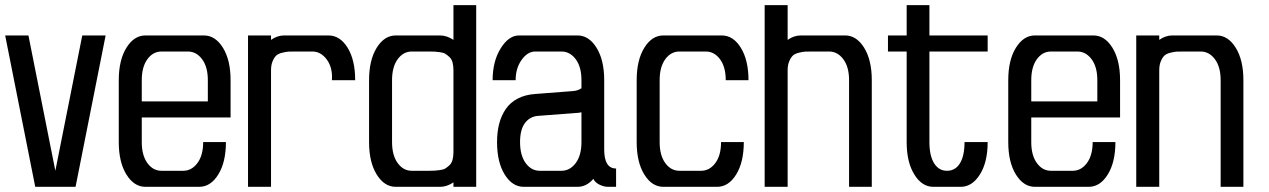

<svg xmlns="http://www.w3.org/2000/svg" viewBox="-21 -722 4906 742"><path d="M192.9 -62 296.9 -585H387.2L271 0H115.2L-1 -585H88.9Z M870.1 -412.1V-268.1H526.9V-172.9Q526.9 -121.6 548.6 -91.8Q570.3 -62 603 -62H687Q719.7 -62 741.9 -91.8Q764.2 -121.6 764.2 -172.9H852.1Q852.1 -95.2 822.5 -47.6Q793 0 749 0H541Q497.1 0 467.5 -47.6Q438 -95.2 438 -172.9V-412.1Q438 -489.7 467.5 -537.4Q497.1 -585 541 -585H767.1Q811 -585 840.6 -537.4Q870.1 -489.7 870.1 -412.1ZM782.2 -330.1V-412.1Q782.2 -463.4 760 -493.2Q737.8 -522.9 705.1 -522.9H603Q570.3 -522.9 548.6 -493.2Q526.9 -463.4 526.9 -412.1V-330.1Z M1026.4 -450.2V0H937.5V-585H1026.4V-567.9Q1050.8 -585 1076.7 -585H1248.5Q1293 -585 1322.3 -537.6Q1351.6 -490.2 1351.6 -412.1H1261.7Q1265.1 -460 1242.2 -491.5Q1219.2 -522.9 1186.5 -522.9H1120.6Q1103 -522.9 1094 -522.5Q1085 -522 1069.8 -518.3Q1054.7 -514.6 1046.9 -507.6Q1039.1 -500.5 1032.7 -485.8Q1026.4 -471.2 1026.4 -450.2Z M1731.4 -134.8V-450.2Q1731.4 -467.8 1727.8 -481Q1724.1 -494.1 1715.8 -501.7Q1707.5 -509.3 1700.2 -513.9Q1692.9 -518.6 1679.2 -520.3Q1665.5 -522 1658.2 -522.5Q1650.9 -522.9 1636.2 -522.9H1570.3Q1537.6 -522.9 1515.9 -493.2Q1494.1 -463.4 1494.1 -412.1V-172.9Q1494.1 -121.6 1515.9 -91.8Q1537.6 -62 1570.3 -62H1636.2Q1650.9 -62 1658.2 -62.5Q1665.5 -63 1679.2 -64.7Q1692.9 -66.4 1700.2 -71Q1707.5 -75.7 1715.8 -83.3Q1724.1 -90.8 1727.8 -104Q1731.4 -117.2 1731.4 -134.8ZM1819.3 -702.1V0H1731.4V-17.1Q1705.6 0 1680.2 0H1508.3Q1464.4 0 1434.8 -47.6Q1405.3 -95.2 1405.3 -172.9V-412.1Q1405.3 -489.7 1434.8 -537.4Q1464.4 -585 1508.3 -585H1680.2Q1705.6 -585 1731.4 -567.9V-702.1Z M2201.7 -285.2 2054.7 -273.9Q2024.4 -270 2006.6 -244.9Q1988.8 -219.7 1988.8 -172.9Q1988.8 -121.6 2010.5 -91.8Q2032.2 -62 2064.9 -62H2148.9Q2181.6 -62 2203.9 -91.8Q2226.1 -121.6 2226.1 -172.9V-288.1Q2214.4 -285.2 2201.7 -285.2ZM2210.9 0H2002.9Q1959 0 1929.4 -47.6Q1899.9 -95.2 1899.9 -172.9Q1899.9 -211.9 1908.2 -243.9Q1916.5 -275.9 1933.8 -301Q1951.2 -326.2 1980.2 -341.3Q2009.3 -356.4 2048.8 -358.9L2193.8 -370.1Q2212.4 -371.6 2226.1 -380.9V-412.1Q2226.1 -463.4 2203.9 -493.2Q2181.6 -522.9 2148.9 -522.9H2046.9Q2018.1 -522.9 1994.9 -490.7Q1971.7 -458.5 1971.7 -412.1H1882.8Q1882.8 -484.9 1913.8 -534.9Q1944.8 -585 1984.9 -585H2210.9Q2254.9 -585 2284.4 -537.4Q2314 -489.7 2314 -412.1V-144Q2314 -70.8 2359.9 -70.8V0H2329.1Q2312.5 0 2295.4 -8.5Q2278.3 -17.1 2272 -30.8Q2245.6 0 2210.9 0Z M2871.6 -412.1H2783.7Q2783.7 -463.4 2761.5 -493.2Q2739.3 -522.9 2706.5 -522.9H2604.5Q2571.8 -522.9 2550 -493.2Q2528.3 -463.4 2528.3 -412.1V-172.9Q2528.3 -121.6 2550 -91.8Q2571.8 -62 2604.5 -62H2688.5Q2721.2 -62 2743.4 -91.8Q2765.6 -121.6 2765.6 -172.9H2853.5Q2853.5 -95.2 2824 -47.6Q2794.4 0 2750.5 0H2542.5Q2498.5 0 2469 -47.6Q2439.5 -95.2 2439.5 -172.9V-412.1Q2439.5 -489.7 2469 -537.4Q2498.5 -585 2542.5 -585H2768.6Q2812.5 -585 2842 -537.4Q2871.6 -489.7 2871.6 -412.1Z M3348.1 0H3260.3V-412.1Q3260.3 -463.4 3238 -493.2Q3215.8 -522.9 3183.1 -522.9H3117.2Q3099.6 -522.9 3090.6 -522.5Q3081.5 -522 3066.4 -518.3Q3051.3 -514.6 3043.5 -507.6Q3035.6 -500.5 3029.3 -485.8Q3022.9 -471.2 3022.9 -450.2V0H2934.1V-702.1H3022.9V-567.9Q3047.4 -585 3073.2 -585H3245.1Q3289.1 -585 3318.6 -537.4Q3348.1 -489.7 3348.1 -412.1Z M3691.9 0H3585.9Q3542 0 3512.5 -47.6Q3482.9 -95.2 3482.9 -172.9V-522.9H3410.6V-585H3482.9V-702.1H3570.8V-585H3795.9V-522.9H3570.8V-172.9Q3570.8 -120.1 3588.9 -91.1Q3606.9 -62 3638.7 -62Q3670.9 -62 3688.7 -90.8Q3706.5 -119.6 3706.5 -172.9H3795.9Q3795.9 -95.2 3765.9 -47.6Q3735.8 0 3691.9 0Z M4307.6 -412.1V-268.1H3964.4V-172.9Q3964.4 -121.6 3986.1 -91.8Q4007.8 -62 4040.5 -62H4124.5Q4157.2 -62 4179.4 -91.8Q4201.7 -121.6 4201.7 -172.9H4289.6Q4289.6 -95.2 4260 -47.6Q4230.5 0 4186.5 0H3978.5Q3934.6 0 3905 -47.6Q3875.5 -95.2 3875.5 -172.9V-412.1Q3875.5 -489.7 3905 -537.4Q3934.6 -585 3978.5 -585H4204.6Q4248.5 -585 4278.1 -537.4Q4307.6 -489.7 4307.6 -412.1ZM4219.7 -330.1V-412.1Q4219.7 -463.4 4197.5 -493.2Q4175.3 -522.9 4142.6 -522.9H4040.5Q4007.8 -522.9 3986.1 -493.2Q3964.4 -463.4 3964.4 -412.1V-330.1Z M4784.2 0H4696.3V-412.1Q4696.3 -463.4 4674.1 -493.2Q4651.9 -522.9 4619.1 -522.9H4553.2Q4535.6 -522.9 4526.6 -522.5Q4517.6 -522 4502.4 -518.3Q4487.3 -514.6 4479.5 -507.6Q4471.7 -500.5 4465.3 -485.8Q4459 -471.2 4459 -450.2V0H4370.1V-585H4459V-567.9Q4483.4 -585 4509.3 -585H4681.2Q4725.1 -585 4754.6 -537.4Q4784.2 -489.7 4784.2 -412.1Z"/></svg>

Font: Favorite Color
Style: Regular
Weight: 400
Designer: Bryce Wilner
Version: Version 1.000;PS 1.0;hotconv 16.6.51;makeotf.lib2.5.65220 DE